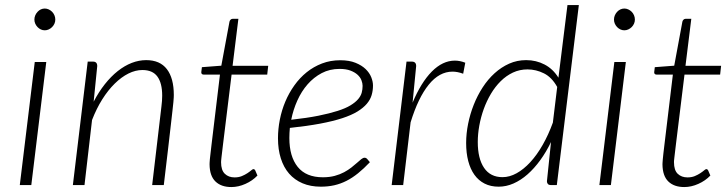

<svg xmlns="http://www.w3.org/2000/svg" viewBox="-20 -748 2939 776"><path d="M167 -497.5 106.5 0H60L120.5 -497.5ZM203.5 -669Q203.5 -660 200 -652.2Q196.5 -644.5 190.5 -638.5Q184.5 -632.5 176.8 -629Q169 -625.5 161 -625.5Q152.5 -625.5 145 -629Q137.5 -632.5 131.8 -638.5Q126 -644.5 122.5 -652.2Q119 -660 119 -669Q119 -678 122.5 -686Q126 -694 131.8 -700.2Q137.5 -706.5 145 -710Q152.5 -713.5 161 -713.5Q169 -713.5 176.8 -710Q184.5 -706.5 190.5 -700.5Q196.5 -694.5 200 -686.2Q203.5 -678 203.5 -669Z M274.5 0 334.5 -499H356Q373 -499 373 -481L358.5 -337Q379 -376.5 403.8 -407.8Q428.5 -439 456 -460.8Q483.5 -482.5 512.5 -493.8Q541.5 -505 571 -505Q626.5 -505 654.5 -468.5Q682.5 -432 682.5 -364Q682.5 -359.5 682.2 -353.8Q682 -348 680.8 -335.5Q679.5 -323 677 -300.2Q674.5 -277.5 670 -238.8Q665.5 -200 658.8 -141.8Q652 -83.5 642 0H595L632.5 -318Q635.5 -341 635.5 -361.5Q635.5 -412 616.2 -438.5Q597 -465 555.5 -465Q527.5 -465 499 -450.8Q470.5 -436.5 443.8 -410.2Q417 -384 393.5 -346.8Q370 -309.5 352 -263L321.5 0Z M827 -83.5Q827 -86.5 827.2 -91Q827.5 -95.5 828.2 -104.5Q829 -113.5 830.8 -127.8Q832.5 -142 835 -164L869 -446.5H803.5Q793.5 -446.5 793.5 -456L796 -476.5L874.5 -482.5L907.5 -660.5Q908.5 -665 912 -668.5Q915.5 -672 920.5 -672H943.5L920 -482H1064L1060 -446.5H916L881.5 -165.5Q879 -145 877.5 -132Q876 -119 875 -110.8Q874 -102.5 873.8 -98.5Q873.5 -94.5 873.5 -92.5Q873.5 -60 888.8 -45.5Q904 -31 928 -31Q944.5 -31 957.2 -36.2Q970 -41.5 979.5 -47.8Q989 -54 995 -59.2Q1001 -64.5 1004 -64.5Q1007 -64.5 1008.5 -63.2Q1010 -62 1011.5 -59.5L1020.5 -38.5Q1000.5 -17.5 972 -4.8Q943.5 8 915 8Q874 8 850.8 -14.5Q827.5 -37 827 -83.5Z M1487.5 -402.5Q1487.5 -382 1482 -363.5Q1476.5 -345 1462.5 -328.5Q1448.5 -312 1424.5 -297.2Q1400.5 -282.5 1363 -270.2Q1325.5 -258 1273.5 -248.2Q1221.5 -238.5 1151.5 -231Q1150.5 -220.5 1150 -210.2Q1149.5 -200 1149.5 -190Q1149.5 -115.5 1183.2 -73.5Q1217 -31.5 1285 -31.5Q1311.5 -31.5 1332.8 -37.2Q1354 -43 1370.8 -52Q1387.5 -61 1400.2 -71Q1413 -81 1423 -90Q1433 -99 1440.2 -104.8Q1447.5 -110.5 1453.5 -110.5Q1459.5 -110.5 1464 -105.5L1475 -92.5Q1450.5 -66.5 1427.2 -47.8Q1404 -29 1380.2 -17Q1356.5 -5 1331 0.8Q1305.5 6.5 1276.5 6.5Q1235 6.5 1202.8 -7.2Q1170.5 -21 1148.5 -46.2Q1126.5 -71.5 1115 -107.8Q1103.5 -144 1103.5 -189Q1103.5 -226.5 1111 -264.5Q1118.5 -302.5 1133.2 -337.5Q1148 -372.5 1169.8 -403Q1191.5 -433.5 1219.5 -456Q1247.5 -478.5 1281.5 -491.5Q1315.5 -504.5 1355 -504.5Q1391.5 -504.5 1416.8 -494.2Q1442 -484 1457.8 -468.8Q1473.5 -453.5 1480.5 -435.8Q1487.5 -418 1487.5 -402.5ZM1352.5 -469.5Q1312.5 -469.5 1280.2 -452.5Q1248 -435.5 1223.2 -407.2Q1198.5 -379 1181.8 -341.8Q1165 -304.5 1157 -264Q1220.5 -271 1266.5 -280.2Q1312.5 -289.5 1344.5 -299.8Q1376.5 -310 1396.2 -322Q1416 -334 1427 -346.8Q1438 -359.5 1441.8 -373Q1445.5 -386.5 1445.5 -401Q1445.5 -411.5 1440.8 -423.8Q1436 -436 1425 -446Q1414 -456 1396.2 -462.8Q1378.5 -469.5 1352.5 -469.5Z M1563 0 1623 -499H1644.5Q1662 -499 1662 -481L1647.5 -333Q1681.5 -414.5 1725.2 -458.8Q1769 -503 1818.5 -503Q1839 -503 1860.5 -494.5L1852 -450Q1829 -458.5 1809 -458.5Q1755.5 -458.5 1712.8 -405.8Q1670 -353 1639.5 -253.5L1609.5 0Z M2207.5 0Q2198 0 2194.2 -4.5Q2190.5 -9 2190.5 -15.5L2207 -174Q2187.5 -133.5 2163.2 -100.2Q2139 -67 2112 -43.2Q2085 -19.5 2055.5 -6.5Q2026 6.5 1995.5 6.5Q1963 6.5 1938.5 -6Q1914 -18.5 1897.5 -41.5Q1881 -64.5 1872.5 -97Q1864 -129.5 1864 -170Q1864 -208 1872 -247.8Q1880 -287.5 1894.8 -324.8Q1909.5 -362 1930.8 -394.8Q1952 -427.5 1979 -452Q2006 -476.5 2038 -490.8Q2070 -505 2106.5 -505Q2147 -505 2181 -487.2Q2215 -469.5 2237 -434L2273.5 -727.5H2319.5L2230.5 0ZM2011 -32Q2039.5 -32 2068 -47.8Q2096.5 -63.5 2123.2 -92.5Q2150 -121.5 2173.2 -162.2Q2196.5 -203 2214.5 -252.5L2232 -396.5Q2210.5 -435.5 2178.5 -451.5Q2146.5 -467.5 2112 -467.5Q2080.5 -467.5 2053.2 -454.8Q2026 -442 2003.8 -420Q1981.5 -398 1964.2 -369Q1947 -340 1935.2 -307.5Q1923.5 -275 1917.2 -240.5Q1911 -206 1911 -174Q1911 -107 1936.5 -69.5Q1962 -32 2011 -32Z M2509.5 -497.5 2449 0H2402.5L2463 -497.5ZM2546 -669Q2546 -660 2542.5 -652.2Q2539 -644.5 2533 -638.5Q2527 -632.5 2519.2 -629Q2511.5 -625.5 2503.5 -625.5Q2495 -625.5 2487.5 -629Q2480 -632.5 2474.2 -638.5Q2468.5 -644.5 2465 -652.2Q2461.5 -660 2461.5 -669Q2461.5 -678 2465 -686Q2468.5 -694 2474.2 -700.2Q2480 -706.5 2487.5 -710Q2495 -713.5 2503.5 -713.5Q2511.5 -713.5 2519.2 -710Q2527 -706.5 2533 -700.5Q2539 -694.5 2542.5 -686.2Q2546 -678 2546 -669Z M2657.5 -83.5Q2657.5 -86.5 2657.8 -91Q2658 -95.5 2658.8 -104.5Q2659.5 -113.5 2661.2 -127.8Q2663 -142 2665.5 -164L2699.5 -446.5H2634Q2624 -446.5 2624 -456L2626.5 -476.5L2705 -482.5L2738 -660.5Q2739 -665 2742.5 -668.5Q2746 -672 2751 -672H2774L2750.5 -482H2894.5L2890.5 -446.5H2746.5L2712 -165.5Q2709.5 -145 2708 -132Q2706.5 -119 2705.5 -110.8Q2704.5 -102.5 2704.2 -98.5Q2704 -94.5 2704 -92.5Q2704 -60 2719.2 -45.5Q2734.5 -31 2758.5 -31Q2775 -31 2787.8 -36.2Q2800.5 -41.5 2810 -47.8Q2819.5 -54 2825.5 -59.2Q2831.5 -64.5 2834.5 -64.5Q2837.5 -64.5 2839 -63.2Q2840.5 -62 2842 -59.5L2851 -38.5Q2831 -17.5 2802.5 -4.8Q2774 8 2745.5 8Q2704.5 8 2681.2 -14.5Q2658 -37 2657.5 -83.5Z"/></svg>

Font: Lato TR Light
Style: Italic
Weight: 300
Italic angle: -12°
Designer: Lukasz Dziedzic
Foundry: Lukasz Dziedzic
Version: Version 1.104 2013